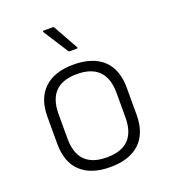

<svg xmlns="http://www.w3.org/2000/svg" viewBox="-130 -786 789 893"><g transform="rotate(-20 264.5 -339.5)"><path d="M264 12Q170 12 119 -35.5Q68 -83 68 -175V-308Q68 -399 119 -447Q170 -495 264 -495Q359 -495 410 -447.5Q461 -400 461 -308V-175Q461 -84 410 -36Q359 12 264 12ZM264 -36Q408 -36 408 -181V-302Q408 -448 264 -448Q121 -448 121 -302V-181Q121 -36 264 -36ZM271 -559Q266 -559 263 -563L186 -683Q184 -686 184.5 -688.5Q185 -691 189 -691H233Q239 -691 241 -686L308 -566Q312 -559 305 -559Z"/></g></svg>

Font: Sofia Sans Light
Style: Regular
Weight: 300
Designer: Botio Nikoltchev, Ani Petrova
Foundry: lettersoup
Version: Version 4.100; ttfautohint (v1.8.3)